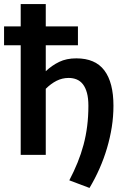

<svg xmlns="http://www.w3.org/2000/svg" viewBox="-41 -763 622 946"><path d="M184.5 -412Q214.5 -440.5 250.5 -458Q286.5 -475.5 335 -475.5Q428.5 -475.5 473.2 -416Q518 -356.5 518 -242Q518 -189.5 509.8 -137Q501.5 -84.5 486.2 -33Q471 18.5 449.2 67.8Q427.5 117 400 163L300.5 125.5Q323.5 81.5 341 38.5Q358.5 -4.5 370.5 -49.2Q382.5 -94 388.5 -141.8Q394.5 -189.5 394.5 -242Q394.5 -279 387.5 -305Q380.5 -331 367.8 -347.5Q355 -364 337 -371.5Q319 -379 297.5 -379Q265.5 -379 237.5 -364.8Q209.5 -350.5 184.5 -325.5V0H61V-540H-21V-633H61V-743H184.5V-633H343V-540H184.5Z"/></svg>

Font: Lato 2
Style: Bold
Weight: 700
Designer: Lukasz Dziedzic with Adam Twardoch and Botio Nikoltchev
Foundry: tyPoland Lukasz Dziedzic
Version: Version 2.015; 2015-08-06; http://www.latofonts.com/